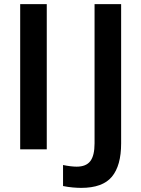

<svg xmlns="http://www.w3.org/2000/svg" viewBox="-20 -725 686 932"><path d="M78 0V-705H207V0ZM374 187Q357 187 333.5 185Q310 183 286 178V76Q305 80 322.5 82Q340 84 352 84Q398 84 418.5 57Q439 30 439 -29V-705H568V-29Q568 79 523 133Q478 187 374 187Z"/></svg>

Font: MulishBold
Style: Bold
Weight: 700
Designer: Vernon Adams
Foundry: Vernon Adams
Version: Version 3.602; ttfautohint (v1.8.3)